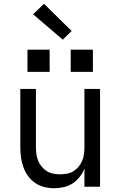

<svg xmlns="http://www.w3.org/2000/svg" viewBox="-20 -993 640 1021"><path d="M268 8Q242 8 215.5 1.5Q189 -5 167 -20Q145 -35 129 -57.5Q113 -80 104 -105Q95 -130 91.5 -156.5Q88 -183 88 -210V-520H171V-210Q171 -192 173.5 -173.5Q176 -155 183 -138Q190 -121 202 -106.5Q214 -92 229.5 -82.5Q245 -73 263.5 -69.5Q282 -66 300 -66Q318 -66 336.5 -69.5Q355 -73 370.5 -82.5Q386 -92 398 -106.5Q410 -121 417 -138Q424 -155 426.5 -173.5Q429 -192 429 -210V-520H512V0H429V-96Q419 -72 403 -51.5Q387 -31 366 -17.5Q345 -4 319.5 2Q294 8 268 8ZM356 -611V-729H474V-611ZM126 -611V-729H244V-611ZM314 -782 156 -917 214 -973 361 -828Z"/></svg>

Font: Iosevka SS04 Extended
Style: Regular
Weight: 400
Width: 7
Monospace: yes
Designer: Belleve Invis
Foundry: Belleve Invis
Version: Version 19.0.0; ttfautohint (v1.8.4)